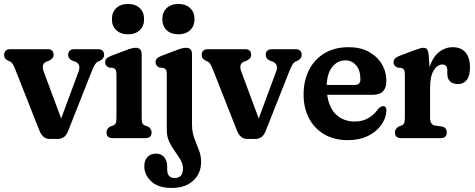

<svg xmlns="http://www.w3.org/2000/svg" viewBox="-28 -682 2343 948"><path d="M257 4H216Q183 4 166 -38.5L47 -340.5Q39 -360 34.5 -366.5Q30 -373 22.5 -378L9.5 -383.5Q-1 -390.5 -4.2 -396Q-7.5 -401.5 -7.5 -410.5Q-7.5 -439 23 -439H208Q236.5 -439 236.5 -410.5Q236.5 -400.5 231 -394.5Q225.5 -388.5 214.5 -382.5L201 -377.5Q174 -366 188 -328L274 -97L360 -329Q373 -364.5 343.5 -377.5L329 -382.5Q308.5 -392.5 308.5 -410.5Q308.5 -439 339.5 -439H455Q486 -439 486 -410.5Q486 -394.5 468.5 -383.5L455.5 -378Q447 -373 440.8 -363.5Q434.5 -354 423 -325L308 -34.5Q299 -12.5 286 -4.2Q273 4 257 4Z M604 -512.5Q568 -512.5 546.2 -533Q524.5 -553.5 524.5 -587.5Q524.5 -621.5 546.2 -642Q568 -662.5 604 -662.5Q640.5 -662.5 662 -642Q683.5 -621.5 683.5 -587.5Q683.5 -553.5 662 -533Q640.5 -512.5 604 -512.5ZM671.5 -414V-100.5Q671.5 -81.5 675.2 -73.5Q679 -65.5 688.5 -62L702 -57.5Q720.5 -47 720.5 -28Q720.5 0 690 0H528.5Q498 0 498 -28Q498 -47 516.5 -57.5L530 -62Q539.5 -65.5 543.2 -73.5Q547 -81.5 547 -100.5V-313.5Q547 -330 543.2 -336.8Q539.5 -343.5 530 -346.5L510 -348.5Q491 -357 491 -374.5Q491 -384.5 497.2 -392Q503.5 -399.5 520 -406L592.5 -433.5Q612 -441 622.8 -443.5Q633.5 -446 643 -446Q671.5 -446 671.5 -414Z M853 -512.5Q816.5 -512.5 795 -533Q773.5 -553.5 773.5 -587.5Q773.5 -621.5 795 -642Q816.5 -662.5 853 -662.5Q889 -662.5 910.8 -642Q932.5 -621.5 932.5 -587.5Q932.5 -553.5 910.8 -533Q889 -512.5 853 -512.5ZM920 -68Q920 -30.5 931.2 0Q942.5 30.5 953.8 58.5Q965 86.5 965 116.5Q965 174.5 925.8 210.2Q886.5 246 820.5 246Q753.5 246 719 213.8Q684.5 181.5 684.5 140Q684.5 109 700.5 92.8Q716.5 76.5 742.5 76.5Q768 76.5 782.8 94.2Q797.5 112 797.5 141V155.5Q797.5 197 835.5 197Q875.5 196.5 875.5 149.5Q875.5 128.5 863.5 107.8Q851.5 87 835.5 65Q819.5 43 807.5 17.5Q795.5 -8 795.5 -38.5V-313.5Q795.5 -330 791.8 -336.8Q788 -343.5 778.5 -346.5L759 -348.5Q740 -357 740 -374.5Q740 -384.5 746 -392Q752 -399.5 768.5 -406L841 -433.5Q860.5 -441 871.5 -443.5Q882.5 -446 891.5 -446Q920 -446 920 -414Z M1232.5 4H1191.5Q1158.5 4 1141.5 -38.5L1022.5 -340.5Q1014.5 -360 1010 -366.5Q1005.5 -373 998 -378L985 -383.5Q974.5 -390.5 971.2 -396Q968 -401.5 968 -410.5Q968 -439 998.5 -439H1183.5Q1212 -439 1212 -410.5Q1212 -400.5 1206.5 -394.5Q1201 -388.5 1190 -382.5L1176.5 -377.5Q1149.5 -366 1163.5 -328L1249.5 -97L1335.5 -329Q1348.5 -364.5 1319 -377.5L1304.5 -382.5Q1284 -392.5 1284 -410.5Q1284 -439 1315 -439H1430.5Q1461.5 -439 1461.5 -410.5Q1461.5 -394.5 1444 -383.5L1431 -378Q1422.5 -373 1416.2 -363.5Q1410 -354 1398.5 -325L1283.5 -34.5Q1274.5 -12.5 1261.5 -4.2Q1248.5 4 1232.5 4Z M1879.5 -281.5Q1879.5 -214 1813 -214H1587.5Q1596.5 -148.5 1632.8 -115.2Q1669 -82 1723.5 -82Q1762.5 -82 1792 -99.5Q1821.5 -117 1838 -143Q1852.5 -158 1863.5 -158Q1880.5 -158 1880 -134.5Q1877.5 -97 1853.8 -64Q1830 -31 1788.2 -10.5Q1746.5 10 1689.5 10Q1622.5 10 1573.5 -18.5Q1524.5 -47 1497.8 -97.8Q1471 -148.5 1471 -215.5Q1471 -282.5 1497.2 -335.2Q1523.5 -388 1573.2 -418.5Q1623 -449 1694.5 -449Q1750.5 -449 1792 -426.8Q1833.5 -404.5 1856.5 -366.8Q1879.5 -329 1879.5 -281.5ZM1677.5 -384Q1639 -384 1613.2 -352.5Q1587.5 -321 1585 -262.5H1723.5Q1751.5 -262.5 1751.5 -290.5Q1751.5 -334.5 1730.5 -359.2Q1709.5 -384 1677.5 -384Z M2088.5 -410.5 2093 -351Q2109 -400.5 2139.5 -424.8Q2170 -449 2208 -449Q2248 -449 2270.2 -423.5Q2292.5 -398 2292.5 -349Q2292.5 -307 2276.5 -287Q2260.5 -267 2235 -267Q2180.5 -267 2180.5 -319V-335.5Q2180.5 -363.5 2156 -363.5Q2131.5 -363.5 2113.5 -334.5Q2095.5 -305.5 2095.5 -249V-100.5Q2095.5 -65.5 2120.5 -62L2152.5 -57.5Q2178 -53.5 2178 -28Q2178 0 2147 0H1952.5Q1922 0 1922 -28Q1922 -46 1940.5 -57.5L1954 -62Q1963.5 -65.5 1967.2 -73.5Q1971 -81.5 1971 -100.5V-313.5Q1971 -330 1967.2 -336.8Q1963.5 -343.5 1954 -346.5L1934 -348.5Q1915 -357 1915 -374.5Q1915 -395 1944 -406L2019.5 -434.5Q2050 -446 2064 -446Q2074.5 -446 2080.5 -438.5Q2086.5 -431 2088.5 -410.5Z"/></svg>

Font: Fraunces 144pt SuperSoft SemiBold
Style: Regular
Weight: 600
Version: Version 1.000;[b76b70a41]